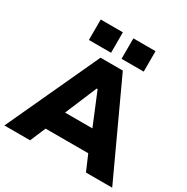

<svg xmlns="http://www.w3.org/2000/svg" viewBox="-203 -1096 1232 1268"><g transform="rotate(30 413.0 -462.0)"><path d="M2 0 328 -705H498L824 0H624L541 -193L617 -118H204L280 -193L198 0ZM408 -516 290 -235 265 -274H557L531 -235L415 -516ZM452 -768V-924H621V-768ZM203 -768V-924H372V-768Z"/></g></svg>

Font: Nunito Sans 6pt Black
Style: Regular
Weight: 900
Version: Version 3.101;gftools[0.9.27]